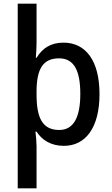

<svg xmlns="http://www.w3.org/2000/svg" viewBox="-20 -873 606 1040"><path d="M519 -363C519 -545 444 -642 324 -642C254 -642 209 -611 178 -560H174C176 -582 178 -617 178 -641V-853H76V147H178V-80C178 -101 175 -138 172 -160H178C207 -115 255 -83 326 -83C444 -83 519 -182 519 -363ZM415 -364C415 -244 382 -169 301 -169C210 -169 178 -234 178 -361V-381C179 -500 213 -557 300 -557C379 -557 415 -494 415 -364Z"/></svg>

Font: Noto Sans Kannada UI SemiCondensed Medium
Style: Regular
Weight: 500
Width: 4
Designer: Jelle Bosma - Monotype Design Team
Foundry: Monotype Imaging Inc.
Version: Version 2.005